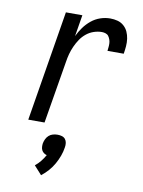

<svg xmlns="http://www.w3.org/2000/svg" viewBox="-88 -599 675 907"><g transform="rotate(10 250.0 -145.0)"><path d="M68 0 155 -530H234L217 -427Q228 -450 242.5 -470Q257 -490 276.5 -506Q296 -522 319.5 -530Q343 -538 367 -538Q385 -538 402 -533.5Q419 -529 432 -517.5Q445 -506 452 -490.5Q459 -475 461.5 -457.5Q464 -440 462.5 -421.5Q461 -403 458 -385H380Q381 -394 382 -403.5Q383 -413 382.5 -422Q382 -431 379 -439.5Q376 -448 371 -455Q366 -462 357 -465Q348 -468 339 -468Q320 -468 300.5 -461.5Q281 -455 265 -442Q249 -429 237.5 -412Q226 -395 217.5 -376Q209 -357 204 -338.5Q199 -320 196 -300L146 0ZM173 248 136 207Q151 195 162.5 180.5Q174 166 183 150Q175 148 168.5 143Q162 138 158.5 131Q155 124 154.5 115.5Q154 107 155 99Q157 88 162 77.5Q167 67 175.5 59.5Q184 52 195 49Q206 46 217 46Q228 46 238 49Q248 52 254 59.5Q260 67 261.5 77.5Q263 88 261 99Q258 120 250.5 140.5Q243 161 232 180.5Q221 200 206 217Q191 234 173 248Z"/></g></svg>

Font: Iosevka Curly Oblique
Style: Regular
Weight: 400
Italic angle: -9°
Monospace: yes
Designer: Belleve Invis
Foundry: Belleve Invis
Version: Version 11.1.0; ttfautohint (v1.8.3)